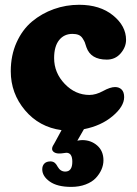

<svg xmlns="http://www.w3.org/2000/svg" viewBox="-20 -520 560 783"><path d="M270.5 242.2Q213.9 242.2 183.1 220.5Q152.3 198.7 152.3 170.4Q152.3 155.8 160.9 147Q169.4 138.2 186 138.2Q190.4 138.2 194.3 139.4Q198.2 140.6 200.4 141.8Q202.6 143.1 205.3 146Q208 148.9 209 150.1Q210 151.4 212.4 155.3Q214.8 159.2 215.3 160.2Q226.6 179.7 246.1 179.7Q274.9 179.7 274.9 139.6Q274.9 103 250.5 103Q247.6 103 239 104.5Q230.5 106 220.7 106Q208.5 106 200.4 100.6Q192.4 95.2 192.4 86.9Q192.4 83.5 193.4 80.3Q194.3 77.1 195.8 74.7Q197.3 72.3 200.4 66.9Q203.6 61.5 205.6 57.6L231 10.7Q140.1 -1.5 82 -70.3Q23.9 -139.2 23.9 -229.5Q23.9 -294.4 47.6 -346.9Q71.3 -399.4 110.8 -432.4Q150.4 -465.3 199.7 -482.9Q249 -500.5 302.7 -500.5Q387.7 -500.5 440.9 -457.3Q494.1 -414.1 494.1 -357.4Q494.1 -328.1 472.2 -302.5Q450.2 -276.9 415.5 -276.9Q350.1 -276.9 332.5 -327.1Q328.1 -341.8 325.7 -347.7Q323.2 -353.5 316.9 -363.5Q310.5 -373.5 300.3 -377.7Q290 -381.8 275.4 -381.8Q241.2 -381.8 220.9 -356.2Q200.7 -330.6 200.7 -283.2Q200.7 -223.1 243.9 -178Q287.1 -132.8 344.7 -132.8Q371.1 -132.8 400.4 -148.9Q429.7 -165 449.2 -165Q465.8 -165 476.1 -154.8Q486.3 -144.5 486.3 -124Q486.3 -85.9 439.2 -46.4Q392.1 -6.8 322.3 6.8L295.4 53.7Q308.6 51.3 315.4 51.3Q351.1 51.3 376.5 73.5Q401.9 95.7 401.9 133.8Q401.9 152.8 393.8 171.4Q385.7 189.9 370.6 206.1Q355.5 222.2 329.3 232.2Q303.2 242.2 270.5 242.2Z"/></svg>

Font: Cooper* ExtraBold
Style: Regular
Weight: 800
Designer: Owen Earl
Foundry: indestructible type*
Version: Version 0.001